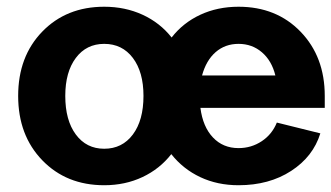

<svg xmlns="http://www.w3.org/2000/svg" viewBox="-20 -545 989 573"><path d="M291 -524.9Q353.5 -524.9 405.5 -501Q457.5 -477.1 492.2 -433.1Q526.4 -477.1 577.9 -501Q629.4 -524.9 691.9 -524.9Q805.2 -524.9 877.2 -450.2Q949.2 -375.5 949.2 -258.8V-223.1H578.1Q585.4 -166.5 615.5 -134.8Q645.5 -103 691.9 -103Q730 -103 761 -123.5Q792 -144 806.2 -179.2L936 -147Q914.6 -77.6 848.9 -34.9Q783.2 7.8 691.9 7.8Q628.9 7.8 577.6 -16.4Q526.4 -40.5 491.2 -85Q457 -41 405.3 -16.6Q353.5 7.8 291 7.8Q178.2 7.8 106.2 -66.7Q34.2 -141.1 34.2 -258.8Q34.2 -376.5 106.2 -450.7Q178.2 -524.9 291 -524.9ZM174.8 -258.8Q174.8 -186 206.3 -143.6Q237.8 -101.1 291 -101.1Q344.7 -101.1 376.5 -143.6Q408.2 -186 408.2 -258.8Q408.2 -330.1 376.5 -372.1Q344.7 -414.1 291 -414.1Q237.8 -414.1 206.3 -372.1Q174.8 -330.1 174.8 -258.8ZM691.9 -414.1Q651.9 -414.1 623.5 -389.4Q595.2 -364.7 583 -319.8H801.8Q791 -363.8 761.7 -388.9Q732.4 -414.1 691.9 -414.1Z"/></svg>

Font: LT Superior
Style: Bold
Weight: 400
Designer: Daniel Lyons
Foundry: LyonsType
Version: Version 1.000